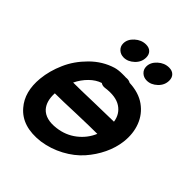

<svg xmlns="http://www.w3.org/2000/svg" viewBox="-202 -845 971 971"><g transform="rotate(45 283.5 -360.0)"><path d="M249 0Q311 -9 366 -38.5Q421 -68 458 -110Q494 -151 517 -199Q540 -247 546 -297Q553 -358 533.5 -409Q514 -460 469.5 -492Q425 -524 357 -527Q345 -534 330 -533Q328 -532 315 -533Q301 -533 299 -533Q271 -533 250 -527Q184 -507 132.5 -455.5Q81 -404 55 -344Q28 -283 22 -222Q12 -119 66 -57Q127 15 249 0ZM257 -104Q186 -95 152 -132Q124 -164 127 -222Q179 -222 278 -226Q376 -229 424 -229Q403 -179 359 -145Q315 -111 257 -104ZM154 -326Q172 -363 199.5 -390Q227 -417 258 -427Q271 -418 289 -421Q357 -430 395 -405Q433 -380 440 -332Q394 -331 299 -329Q204 -326 154 -326ZM245 -596Q275 -596 300.5 -620Q326 -644 326 -677Q326 -698 313.5 -710.5Q301 -723 279 -723Q246 -723 219.5 -699Q193 -675 193 -645Q193 -624 208 -610Q223 -596 245 -596ZM410 -596Q440 -596 465.5 -620Q491 -644 491 -677Q491 -698 478.5 -710.5Q466 -723 444 -723Q411 -723 384.5 -699Q358 -675 358 -645Q358 -624 373 -610Q388 -596 410 -596Z"/></g></svg>

Font: Balsamiq Sans
Style: Italic
Weight: 400
Italic angle: -12°
Designer: Michael Angeles
Foundry: Balsamiq SRL
Version: Version 1.020; ttfautohint (v1.8.4.7-5d5b);gftools[0.9.26]